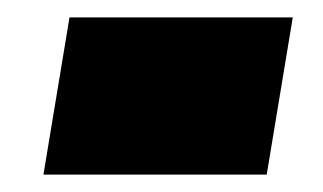

<svg xmlns="http://www.w3.org/2000/svg" viewBox="-20 -431 372 221"><path d="M30 -230 60 -411H317L287 -230Z"/></svg>

Font: Georama Semi Condensed Black
Style: Italic
Weight: 900
Width: 4
Italic angle: -9°
Designer: Jean-Baptiste Levee
Foundry: Production Type
Version: Version 1.000